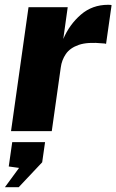

<svg xmlns="http://www.w3.org/2000/svg" viewBox="-26 -547 485 801"><path d="M20 0 93 -517H256.5L238 -384.5Q264 -445 311.5 -486Q359 -527 425 -527Q437 -527 439.5 -525.5L416.5 -364Q414 -365 410.5 -365.5Q407 -366 403.5 -366Q339.5 -372.5 302.8 -359.8Q266 -347 248.8 -321.8Q231.5 -296.5 227.5 -265.5L190 0ZM-5.5 234 53.5 153.5 10.5 147.5 25 46H162L150 130L52 234Z"/></svg>

Font: Public Sans ExtraBold
Style: Italic
Weight: 800
Italic angle: -8°
Designer: The Public Sans project authors (U.S. Web Design System). Libre Franklin designed by Pablo Impallari and Rodrigo Fuenzal
Version: Version 1.007; ttfautohint (v1.8.1) -l 8 -r 50 -G 200 -x 14 